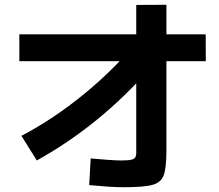

<svg xmlns="http://www.w3.org/2000/svg" viewBox="-20 -772 904 794"><path d="M510.8 -557.8 602.1 -491.1Q496.2 -370.7 379.1 -275.5Q261.9 -180.4 132.2 -108.4L68.5 -210.4Q184.9 -270.7 300.6 -361.5Q416.3 -452.3 510.8 -557.8ZM348.9 -6.6 355 -116.8Q394.9 -113.3 428.5 -110.8Q462.2 -108.4 480.7 -108.4Q510.2 -108.4 523.1 -111.5Q536.1 -114.6 540.3 -123Q544.4 -131.4 543.4 -150.8V-751.6L668.2 -752.2V-151.4Q668.2 -78 657.2 -47.8Q646.2 -17.7 611.4 -7.7Q576.7 2.2 492.6 2.2Q461.1 2.2 429.4 0.1Q397.8 -2.1 348.9 -6.6ZM60 -630H830.6L831.1 -518.8H60Z"/></svg>

Font: Pretendard GOV Variable
Style: Regular
Weight: 400
Designer: Base glyphs from Inter by Rasmus Andersson; Hangul glyphs from Noto Sans CJK(Source Han Sans) by Jang Soo-young and Kang
Foundry: Kil Hyung-jin
Version: Version 1.307;Glyphs 3.2 (3192)